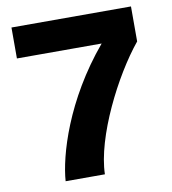

<svg xmlns="http://www.w3.org/2000/svg" viewBox="-83 -814 794 886"><g transform="rotate(-10 314.0 -371.0)"><path d="M30 -742V-597H427C232 -365 161 -118 153 0H337C341 -173 476 -439 590 -578V-742Z"/></g></svg>

Font: 18Franklin
Style: Bold
Weight: 700
Designer: Pablo Impallari, Rodrigo Fuenzalida (Modified by Dan O. Williams)
Version: Version 0.025;PS 000.025;hotconv 1.0.88;makeotf.lib2.5.64775